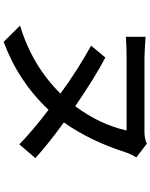

<svg xmlns="http://www.w3.org/2000/svg" viewBox="92 -854 815 1040"><g transform="rotate(90 500.0 -333.5)"><path d="M835.9 -117.2 761.7 -30.3Q683.6 -105.5 574.2 -188.5Q421.9 -25.4 206.1 54.7L118.2 -34.2Q335 -99.6 486.3 -252.9Q355.5 -348.6 226.6 -418.9L291 -496.1Q396.5 -441.4 554.7 -333Q653.3 -464.8 686.5 -611.3H295.9Q237.3 -611.3 178.7 -607.4V-713.9Q266.6 -708 295.9 -708H694.3Q730.5 -708 757.8 -720.7L832 -664.1Q812.5 -631.8 803.7 -603.5Q742.2 -412.1 642.6 -271.5Q755.9 -189.5 835.9 -117.2Z"/></g></svg>

Font: Gen Shin Gothic Monospace Medium
Style: Regular
Weight: 500
Designer: [Source Han Sans]
Ryoko NISHIZUKA  (kana & ideographs); Paul D. Hunt (Latin, Greek & Cyrillic); Wenlong ZHANG  (bopomofo
Version: Version 1.002.20150607